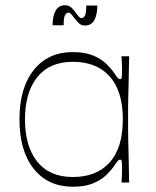

<svg xmlns="http://www.w3.org/2000/svg" viewBox="-20 -694 594 730"><path d="M257 16Q163 16 108.5 -52Q54 -120 54 -240Q54 -360 108.5 -428Q163 -496 257 -496Q303 -496 334 -483Q365 -470 384 -451.5Q403 -433 413 -418Q424 -402 428 -397.5Q432 -393 437 -393Q442 -393 443 -400.5Q444 -408 444 -430Q444 -439 443.5 -452.5Q443 -466 442 -480H471Q470 -414 469 -376.5Q468 -339 467.5 -317.5Q467 -296 467 -280Q467 -264 467 -240Q467 -216 467 -200Q467 -184 467.5 -162.5Q468 -141 469 -103.5Q470 -66 471 0H442Q443 -14 443.5 -28Q444 -42 444 -53Q444 -73 443 -80Q442 -87 437 -87Q432 -87 428 -82.5Q424 -78 413 -62Q403 -47 384 -28.5Q365 -10 334 3Q303 16 257 16ZM257 -21Q347 -21 397 -76.5Q447 -132 447 -240Q447 -348 397 -403.5Q347 -459 257 -459Q168 -459 121.5 -400.5Q75 -342 75 -240Q75 -138 121.5 -79.5Q168 -21 257 -21ZM302 -597Q288 -597 278.5 -607Q269 -617 261 -627Q256 -635 250.5 -640.5Q245 -646 240 -646Q234 -646 228 -638Q222 -630 222 -598H180Q180 -633 191.5 -653.5Q203 -674 228 -674Q242 -674 252 -664.5Q262 -655 269 -644Q274 -637 279.5 -631Q285 -625 290 -625Q296 -625 302 -633Q308 -641 308 -673H350Q350 -639 339 -618Q328 -597 302 -597Z"/></svg>

Font: Ojuju ExtraLight
Style: Regular
Weight: 200
Designer: Chisaokwu Joboson, Mirko Velimirovic
Foundry: Udi Foundry
Version: Version 1.000